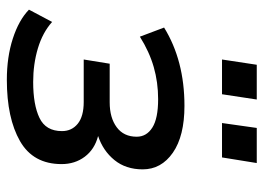

<svg xmlns="http://www.w3.org/2000/svg" viewBox="-122 -620 752 547"><g transform="rotate(90 253.5 -347.0)"><path d="M208 9Q143 9 90.5 -8Q38 -25 8 -54L43 -120Q73 -93 118 -79.5Q163 -66 214 -66Q279 -66 316.5 -84Q354 -102 354 -148Q354 -176 333 -193Q312 -210 271 -210H150L162 -284H272Q316 -284 343 -304Q370 -324 370 -361Q370 -389 344 -405.5Q318 -422 263 -422Q215 -422 171.5 -409.5Q128 -397 85 -370L59 -439Q153 -497 282 -497Q368 -497 415.5 -464Q463 -431 463 -378Q463 -330 436.5 -297.5Q410 -265 368 -251Q406 -241 427 -213Q448 -185 448 -147Q448 -66 382.5 -28.5Q317 9 208 9ZM331 -604 345 -703H445L429 -604ZM150 -604 165 -703H264L249 -604Z"/></g></svg>

Font: Nunito Sans SemiBold
Style: Italic
Weight: 600
Italic angle: -9°
Designer: Vernon Adams
Foundry: Vernon Adams
Version: Version 3.006; ttfautohint (v1.8.3)